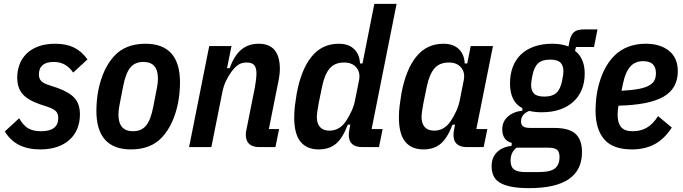

<svg xmlns="http://www.w3.org/2000/svg" viewBox="-20 -760 3531 992"><path d="M188 12Q60 12 5 -81L79 -149Q100 -112 125.5 -97Q151 -82 192 -82Q281 -82 281 -150Q281 -172 269.5 -184.5Q258 -197 229 -207L184 -222Q122 -244 95.5 -275.5Q69 -307 69 -359Q69 -395 81 -427Q93 -459 117.5 -483Q142 -507 179 -520.5Q216 -534 266 -534Q322 -534 362 -514.5Q402 -495 432 -453L358 -385Q321 -440 258 -440Q181 -440 181 -375Q181 -354 193 -341.5Q205 -329 231 -321L276 -306Q340 -283 366.5 -252Q393 -221 393 -169Q393 -129 379.5 -95.5Q366 -62 339.5 -38Q313 -14 275 -1Q237 12 188 12Z M657 12Q478 12 478 -188Q478 -212 480.5 -240Q483 -268 488 -294Q511 -406 569.5 -470Q628 -534 731 -534Q910 -534 910 -334Q910 -310 907.5 -282Q905 -254 900 -228Q877 -116 818.5 -52Q760 12 657 12ZM667 -82Q711 -82 735 -111.5Q759 -141 772 -209L791 -307Q796 -332 796 -354Q796 -440 721 -440Q677 -440 653 -410.5Q629 -381 616 -313L597 -215Q592 -190 592 -168Q592 -82 667 -82Z M957 0 1061 -522H1176L1153 -408H1167Q1189 -471 1225.5 -502.5Q1262 -534 1317 -534Q1426 -534 1426 -403Q1426 -386 1422.5 -363Q1419 -340 1415 -323L1369 -93H1422L1403 0H1320Q1250 0 1250 -65Q1250 -72 1251 -79.5Q1252 -87 1254 -94L1297 -309Q1300 -326 1302.5 -346Q1305 -366 1305 -380Q1305 -411 1293 -424Q1281 -437 1255 -437Q1229 -437 1211.5 -425.5Q1194 -414 1177 -391Q1160 -368 1147.5 -341.5Q1135 -315 1129 -285L1072 0Z M1852 0Q1782 0 1782 -63Q1782 -76 1786 -95L1790 -116H1777Q1751 -47 1716 -17.5Q1681 12 1627 12Q1565 12 1532.5 -28Q1500 -68 1500 -154Q1500 -184 1504 -216Q1508 -248 1513 -277Q1536 -401 1590 -467.5Q1644 -534 1730 -534Q1781 -534 1809.5 -506.5Q1838 -479 1840 -432H1853L1914 -740H2029L1900 -93H1957L1938 0ZM1682 -85Q1735 -85 1768 -135Q1784 -159 1796.5 -186.5Q1809 -214 1814 -240L1835 -345Q1843 -385 1821.5 -411Q1800 -437 1758 -437Q1709 -437 1683 -406Q1657 -375 1644 -312L1627 -229Q1623 -209 1620 -188Q1617 -167 1617 -155Q1617 -122 1633.5 -103.5Q1650 -85 1682 -85Z M2393 0Q2323 0 2323 -63Q2323 -76 2327 -95L2331 -116H2318Q2292 -47 2257 -17.5Q2222 12 2168 12Q2106 12 2073.5 -28Q2041 -68 2041 -154Q2041 -184 2045 -216Q2049 -248 2054 -277Q2077 -401 2131 -467.5Q2185 -534 2271 -534Q2322 -534 2350.5 -506.5Q2379 -479 2381 -432H2394L2412 -522H2527L2441 -93H2498L2479 0ZM2223 -85Q2276 -85 2309 -135Q2325 -159 2337.5 -186.5Q2350 -214 2355 -240L2376 -345Q2384 -385 2362.5 -411Q2341 -437 2299 -437Q2250 -437 2224 -406Q2198 -375 2185 -312L2168 -229Q2164 -209 2161 -188Q2158 -167 2158 -155Q2158 -122 2174.5 -103.5Q2191 -85 2223 -85Z M2987 26Q2987 212 2714 212Q2658 212 2621 204.5Q2584 197 2561.5 183Q2539 169 2529.5 147.5Q2520 126 2520 99Q2520 54 2547.5 26.5Q2575 -1 2623 -6L2624 -22Q2601 -27 2588 -45Q2575 -63 2575 -91Q2575 -133 2605 -158.5Q2635 -184 2679 -188V-201Q2615 -234 2615 -329Q2615 -375 2629 -413Q2643 -451 2671 -478Q2699 -505 2740 -519.5Q2781 -534 2834 -534Q2881 -534 2917 -520L2923 -550Q2930 -581 2946 -594.5Q2962 -608 2997 -608H3067L3049 -517H2956L2951 -497Q2973 -482 2987 -452Q3001 -422 3001 -380Q3001 -335 2986.5 -298.5Q2972 -262 2943.5 -235.5Q2915 -209 2874 -194.5Q2833 -180 2779 -180Q2742 -180 2715 -187Q2695 -180 2683.5 -166Q2672 -152 2672 -132Q2672 -115 2683 -107Q2694 -99 2720 -99H2844Q2920 -99 2953.5 -68.5Q2987 -38 2987 26ZM2871 52Q2871 25 2858.5 14Q2846 3 2810 3H2649Q2618 26 2618 70Q2618 101 2635 115Q2652 129 2697 129H2762Q2825 129 2848 109.5Q2871 90 2871 52ZM2793 -261Q2833 -261 2854 -279.5Q2875 -298 2884 -342Q2891 -376 2891 -391Q2891 -421 2876 -436.5Q2861 -452 2822 -452Q2782 -452 2761 -433.5Q2740 -415 2731 -371Q2724 -337 2724 -322Q2724 -292 2739 -276.5Q2754 -261 2793 -261Z M3245 12Q3146 12 3101.5 -40.5Q3057 -93 3057 -188Q3057 -212 3059.5 -241Q3062 -270 3067 -294Q3092 -411 3154.5 -472.5Q3217 -534 3317 -534Q3391 -534 3436.5 -497.5Q3482 -461 3482 -392Q3482 -303 3408.5 -260.5Q3335 -218 3176 -214Q3173 -202 3172 -189.5Q3171 -177 3171 -168Q3171 -125 3189 -103.5Q3207 -82 3249 -82Q3290 -82 3321.5 -100Q3353 -118 3380 -160L3451 -101Q3412 -41 3361.5 -14.5Q3311 12 3245 12ZM3303 -444Q3261 -444 3236 -415.5Q3211 -387 3199 -329L3191 -291Q3245 -294 3279.5 -300.5Q3314 -307 3334 -318.5Q3354 -330 3361.5 -345.5Q3369 -361 3369 -382Q3369 -444 3303 -444Z"/></svg>

Font: IBM Plex Sans Condensed SemiBold
Style: Italic
Weight: 600
Width: 3
Italic angle: -11°
Designer: Mike Abbink, Paul van der Laan, Pieter van Rosmalen
Foundry: Bold Monday
Version: Version 1.3